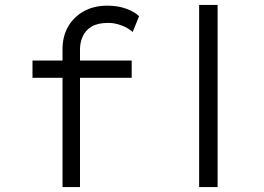

<svg xmlns="http://www.w3.org/2000/svg" viewBox="-20 -760 1071 780"><path d="M234 0V-560Q234 -612 256.5 -651.5Q279 -691 320 -714Q361 -737 416 -737Q459 -737 493 -724.5Q527 -712 545 -694L519 -630Q500 -647 473 -657Q446 -667 420 -667Q378 -667 353 -652.5Q328 -638 316.5 -613Q305 -588 305 -560V0H272Q263 0 254 0Q245 0 234 0ZM112 -444V-514H515V-444ZM789 0V-740H864V0Z"/></svg>

Font: Lexend Peta Light
Style: Regular
Weight: 300
Version: Version 1.007